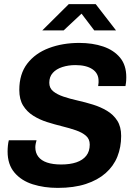

<svg xmlns="http://www.w3.org/2000/svg" viewBox="-20 -905 640 935"><path d="M261 10Q195 10 139.5 -7.5Q84 -25 50.5 -64.5Q17 -104 17 -167Q17 -181 18.5 -196Q20 -211 23 -222H158Q156 -216 154 -206Q152 -196 152 -188Q152 -161 166.5 -142Q181 -123 209 -113.5Q237 -104 278 -104Q321 -104 352 -114.5Q383 -125 400 -146.5Q417 -168 417 -201Q417 -228 398.5 -244Q380 -260 349.5 -270.5Q319 -281 282.5 -290Q246 -299 209.5 -310.5Q173 -322 142 -341.5Q111 -361 92.5 -391Q74 -421 74 -467Q74 -545 113 -595.5Q152 -646 218.5 -671Q285 -696 366 -696Q431 -696 482.5 -678.5Q534 -661 564.5 -624.5Q595 -588 595 -529Q595 -522 594.5 -512.5Q594 -503 591 -486H458Q460 -498 460 -502.5Q460 -507 460 -511Q460 -548 430 -568Q400 -588 347 -588Q313 -588 283.5 -578.5Q254 -569 237 -550Q220 -531 220 -502Q220 -476 239 -460.5Q258 -445 289 -434.5Q320 -424 358 -415.5Q396 -407 433 -395.5Q470 -384 501 -365.5Q532 -347 551 -317.5Q570 -288 570 -243Q570 -188 551.5 -142Q533 -96 494.5 -62Q456 -28 398 -9Q340 10 261 10ZM186 -757 315 -885H446L545 -757H439L363 -857H397L290 -757Z"/></svg>

Font: Chivo Mono Medium SemiBold
Style: Italic
Weight: 600
Italic angle: -8.05°
Monospace: yes
Version: Version 1.008